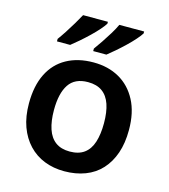

<svg xmlns="http://www.w3.org/2000/svg" viewBox="-114 -857 843 957"><g transform="rotate(15 307.0 -378.0)"><path d="M565 -272Q565 -204 547 -152Q529 -100 495.5 -63.5Q462 -27 413.5 -8.5Q365 10 306 10Q250 10 203 -8.5Q156 -27 121.5 -63.5Q87 -100 68 -152Q49 -204 49 -272Q49 -362 80 -424.5Q111 -487 169.5 -519.5Q228 -552 308 -552Q384 -552 441.5 -519.5Q499 -487 532 -424.5Q565 -362 565 -272ZM178 -272Q178 -215 191.5 -174.5Q205 -134 233.5 -113Q262 -92 307 -92Q353 -92 381.5 -113Q410 -134 423 -174.5Q436 -215 436 -272Q436 -330 422.5 -369.5Q409 -409 380.5 -429.5Q352 -450 307 -450Q239 -450 208.5 -404Q178 -358 178 -272ZM511 -756Q503 -743 485.5 -723Q468 -703 445 -681Q422 -659 399.5 -639.5Q377 -620 359 -606H291V-619Q305 -638 322.5 -664Q340 -690 356.5 -717Q373 -744 383 -766H511ZM324 -756Q316 -743 298.5 -723Q281 -703 258 -681Q235 -659 212.5 -639.5Q190 -620 172 -606H104V-619Q118 -638 135 -664Q152 -690 168 -717Q184 -744 196 -766H324Z"/></g></svg>

Font: Noto Sans Thai SemiBold
Style: Regular
Weight: 600
Version: Version 2.001